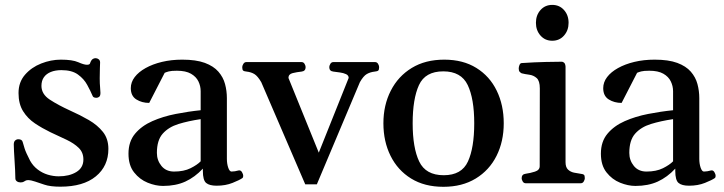

<svg xmlns="http://www.w3.org/2000/svg" viewBox="-20 -734 2900 769"><path d="M221.7 13.7Q181.2 13.7 157.7 5.6Q134.3 -2.4 120.6 -6.8Q102.5 -12.7 94.2 -12.7Q86.4 -12.7 82.5 -10.5Q78.6 -8.3 74.5 -5.9Q70.3 -3.4 62 -3.4Q53.7 -3.4 47.6 -7.8Q41.5 -12.2 41.5 -19.5Q41.5 -33.7 40.5 -52.5Q39.6 -71.3 38.3 -91.1Q37.1 -110.8 36.1 -127.9Q35.2 -145 35.2 -155.3Q35.2 -166.5 40.8 -171.4Q46.4 -176.3 53.2 -176.3Q67.9 -176.3 70.8 -165.5Q73.7 -154.8 78.6 -139.2Q83.5 -123.5 100.6 -90.3Q112.3 -69.3 130.9 -55.2Q149.4 -41 171.4 -34.4Q193.4 -27.8 215.3 -27.8Q257.3 -27.8 285.6 -44.9Q314 -62 314 -95.2Q314 -123.5 295.4 -141.6Q276.9 -159.7 246.8 -174.1Q216.8 -188.5 181.6 -204.6Q149.4 -220.2 120.1 -239.7Q90.8 -259.3 72.5 -288.6Q54.2 -317.9 54.2 -361.3Q54.2 -404.8 80.1 -434.6Q106 -464.4 145 -479.7Q184.1 -495.1 223.6 -495.1Q270 -495.1 293.2 -484.9Q316.4 -474.6 328.1 -474.6Q338.9 -474.6 340.6 -480.2Q342.3 -485.8 345.2 -490.7Q348.1 -496.1 353 -498.5Q357.9 -501 362.8 -501Q369.6 -501 375.2 -496.6Q380.9 -492.2 380.9 -483.9Q380.9 -479.5 380.1 -460.9Q379.4 -442.4 379.4 -420.4Q379.4 -398.9 380.9 -384.3Q382.3 -369.6 382.3 -361.8Q382.3 -350.6 377.4 -346.4Q372.6 -342.3 366.2 -342.3Q353 -342.3 350.6 -350.6Q342.3 -370.1 329.3 -394Q316.4 -418 292.2 -435.5Q268.1 -453.1 226.1 -453.1Q201.7 -453.1 183.6 -445.8Q165.5 -438.5 155.8 -424.6Q146 -410.6 146 -390.1Q146 -356.9 179.4 -335Q212.9 -313 261.2 -291Q300.8 -273.4 335.7 -253.2Q370.6 -232.9 392.3 -205.6Q414.1 -178.2 414.1 -137.7Q414.1 -68.8 363.8 -27.6Q313.5 13.7 221.7 13.7Z M494.6 -118.7Q494.6 -167 521 -198.5Q547.4 -230 590.1 -248.8Q632.8 -267.6 683.8 -277.6Q734.9 -287.6 783.7 -292.5V-368.7Q783.7 -389.2 774.7 -408Q765.6 -426.8 744.9 -438.7Q724.1 -450.7 688.5 -450.7Q666.5 -450.7 656.2 -448Q646 -445.3 639.6 -442.4L577.6 -321.8Q548.3 -321.8 526.1 -335.7Q503.9 -349.6 503.9 -380.9Q503.9 -404.8 519.5 -425.3Q535.2 -445.8 563.2 -461.4Q591.3 -477.1 628.7 -486.1Q666 -495.1 710 -495.1Q765.1 -495.1 800.3 -482.2Q835.4 -469.2 854.7 -447Q874 -424.8 881.3 -397.5Q888.7 -370.1 888.7 -340.8V-97.7Q888.7 -78.6 894 -62.7Q899.4 -46.9 907.2 -46.9Q914.1 -46.9 921.1 -48.1Q928.2 -49.3 935.5 -51.3Q943.8 -53.2 949 -44.9Q954.1 -36.6 954.1 -29.3Q954.1 -23.4 951.2 -21Q939.5 -12.7 911.4 -1.5Q883.3 9.8 847.7 9.8Q818.8 9.8 805.7 -1.2Q792.5 -12.2 792.5 -49.3V-58.6Q760.7 -24.4 722.4 -6.8Q684.1 10.7 632.8 10.7Q603.5 10.7 571.5 -2.2Q539.6 -15.1 517.1 -43.5Q494.6 -71.8 494.6 -118.7ZM608.4 -121.6Q608.4 -91.8 626.7 -69.3Q645 -46.9 677.2 -46.9Q716.3 -46.9 743.2 -60.3Q770 -73.7 783.7 -87.9V-256.8Q734.4 -249.5 694.8 -237.3Q655.3 -225.1 631.8 -198.7Q608.4 -172.4 608.4 -121.6Z M1202.6 4.4 1026.4 -404.8Q1012.2 -429.2 999 -437.3Q985.8 -445.3 967.8 -447.3Q957.5 -448.2 953.9 -451.4Q950.2 -454.6 950.2 -465.3Q950.2 -470.7 954.6 -478Q959 -485.4 966.8 -485.4H1187.5Q1195.8 -485.4 1200 -478Q1204.1 -470.7 1204.1 -465.3Q1204.1 -449.2 1188 -447.3Q1168.9 -445.3 1152.1 -441.2Q1135.3 -437 1135.3 -421.9L1256.8 -122.6L1376.5 -421.9Q1376.5 -432.1 1366 -437Q1355.5 -441.9 1341.3 -443.8Q1327.1 -445.8 1314.9 -447.3Q1298.8 -449.2 1298.8 -465.3Q1298.8 -470.7 1303 -478Q1307.1 -485.4 1315.4 -485.4H1481.9Q1490.2 -485.4 1494.4 -478Q1498.5 -470.7 1498.5 -465.3Q1498.5 -454.6 1494.9 -451.4Q1491.2 -448.2 1481 -447.3Q1462.9 -445.3 1449.2 -437.5Q1435.5 -429.7 1421.4 -404.8L1249 4.4Z M1515.6 -240.2Q1515.6 -313 1545.2 -370.8Q1574.7 -428.7 1629.2 -461.9Q1683.6 -495.1 1759.3 -495.1Q1834.5 -495.1 1887.9 -461.9Q1941.4 -428.7 1969.5 -370.8Q1997.6 -313 1997.6 -240.2Q1997.6 -167.5 1968.8 -109.9Q1939.9 -52.2 1885.5 -19Q1831.1 14.2 1755.9 14.2Q1680.2 14.2 1626.5 -19Q1572.8 -52.2 1544.2 -109.9Q1515.6 -167.5 1515.6 -240.2ZM1632.8 -240.2Q1632.8 -142.1 1658.9 -87.2Q1685.1 -32.2 1757.3 -32.2Q1829.1 -32.2 1854.2 -87.2Q1879.4 -142.1 1879.4 -240.2Q1879.4 -338.4 1853.3 -393.3Q1827.1 -448.2 1755.4 -448.2Q1683.1 -448.2 1658 -393.1Q1632.8 -337.9 1632.8 -240.2Z M2085.9 0Q2077.6 0 2073.5 -7.3Q2069.3 -14.6 2069.3 -20Q2069.3 -36.1 2085.4 -38.1Q2103.5 -40.5 2122.6 -46.6Q2141.6 -52.7 2141.6 -68.4L2142.1 -379.9Q2142.1 -410.2 2129.4 -421.4Q2116.7 -432.6 2099.6 -434.8Q2082.5 -437 2069.3 -440.4Q2064.5 -442.9 2061 -446.8Q2057.6 -450.7 2057.6 -460Q2057.6 -465.8 2060.5 -473.4Q2063.5 -481 2069.3 -481.4Q2122.1 -484.9 2164.8 -485.8Q2207.5 -486.8 2230.5 -486.8Q2234.4 -486.8 2239.3 -482.9Q2244.1 -479 2245.1 -467.3V-84.5Q2245.1 -64 2255.1 -54.7Q2265.1 -45.4 2279.1 -42.5Q2293 -39.6 2304.7 -38.1Q2314.9 -37.1 2318.6 -34.2Q2322.3 -31.2 2322.3 -20Q2322.3 -14.6 2318.1 -7.3Q2314 0 2305.7 0ZM2191.9 -570.8Q2163.1 -570.8 2144.8 -591.6Q2126.5 -612.3 2126.5 -642.6Q2126.5 -673.3 2144.8 -693.8Q2163.1 -714.4 2191.9 -714.4Q2220.7 -714.4 2239 -693.8Q2257.3 -673.3 2257.3 -642.6Q2257.3 -612.3 2239 -591.6Q2220.7 -570.8 2191.9 -570.8Z M2386.7 -118.7Q2386.7 -167 2413.1 -198.5Q2439.5 -230 2482.2 -248.8Q2524.9 -267.6 2575.9 -277.6Q2627 -287.6 2675.8 -292.5V-368.7Q2675.8 -389.2 2666.7 -408Q2657.7 -426.8 2637 -438.7Q2616.2 -450.7 2580.6 -450.7Q2558.6 -450.7 2548.3 -448Q2538.1 -445.3 2531.7 -442.4L2469.7 -321.8Q2440.4 -321.8 2418.2 -335.7Q2396 -349.6 2396 -380.9Q2396 -404.8 2411.6 -425.3Q2427.2 -445.8 2455.3 -461.4Q2483.4 -477.1 2520.8 -486.1Q2558.1 -495.1 2602.1 -495.1Q2657.2 -495.1 2692.4 -482.2Q2727.5 -469.2 2746.8 -447Q2766.1 -424.8 2773.4 -397.5Q2780.8 -370.1 2780.8 -340.8V-97.7Q2780.8 -78.6 2786.1 -62.7Q2791.5 -46.9 2799.3 -46.9Q2806.2 -46.9 2813.2 -48.1Q2820.3 -49.3 2827.6 -51.3Q2835.9 -53.2 2841.1 -44.9Q2846.2 -36.6 2846.2 -29.3Q2846.2 -23.4 2843.3 -21Q2831.5 -12.7 2803.5 -1.5Q2775.4 9.8 2739.7 9.8Q2710.9 9.8 2697.8 -1.2Q2684.6 -12.2 2684.6 -49.3V-58.6Q2652.8 -24.4 2614.5 -6.8Q2576.2 10.7 2524.9 10.7Q2495.6 10.7 2463.6 -2.2Q2431.6 -15.1 2409.2 -43.5Q2386.7 -71.8 2386.7 -118.7ZM2500.5 -121.6Q2500.5 -91.8 2518.8 -69.3Q2537.1 -46.9 2569.3 -46.9Q2608.4 -46.9 2635.3 -60.3Q2662.1 -73.7 2675.8 -87.9V-256.8Q2626.5 -249.5 2586.9 -237.3Q2547.4 -225.1 2523.9 -198.7Q2500.5 -172.4 2500.5 -121.6Z"/></svg>

Font: Gelasio Medium
Style: Regular
Weight: 500
Designer: Eben Sorkin
Foundry: Eben Sorkin
Version: Version 1.008